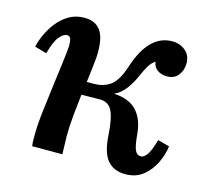

<svg xmlns="http://www.w3.org/2000/svg" viewBox="-82 -607 782 713"><g transform="rotate(15 309.5 -250.0)"><path d="M95 0Q93 -12 93 -23Q93 -34 93 -44Q93 -80 99 -132Q105 -184 112 -237Q119 -290 124.5 -333.5Q130 -377 131 -396Q131 -412 128 -422Q125 -432 113 -432Q100 -432 84.5 -413.5Q69 -395 56 -347L10 -360Q14 -380 25.5 -406Q37 -432 55.5 -456Q74 -480 100 -495.5Q126 -511 160 -511Q204 -511 224 -480Q244 -449 240 -379Q238 -357 235 -333Q232 -309 229 -283H255Q294 -283 320 -302.5Q346 -322 364 -377Q407 -511 497 -511Q528 -511 548.5 -493Q569 -475 569 -445Q569 -419 554 -399.5Q539 -380 511 -380Q489 -380 474 -390.5Q459 -401 456 -422Q442 -412 433 -398Q424 -384 412 -356Q397 -322 379 -299.5Q361 -277 338 -267Q397 -264 426 -232.5Q455 -201 460 -146Q464 -100 471.5 -84Q479 -68 493 -68Q504 -67 516 -82Q528 -97 541 -143L586 -131Q582 -99 566.5 -66.5Q551 -34 523.5 -11.5Q496 11 455 11Q411 11 386.5 -17.5Q362 -46 358 -113Q354 -177 340 -205Q326 -233 293 -233L222 -232Q217 -190 213 -148Q209 -106 209 -70Q209 -51 210 -32.5Q211 -14 211 0Z"/></g></svg>

Font: Lora SemiBold
Style: Italic
Weight: 600
Italic angle: -3°
Designer: Olga Karpushina, Alexei Vanyashin (Cyrillic)
Foundry: Cyreal
Version: Version 3.011; ttfautohint (v1.8.4.7-5d5b)